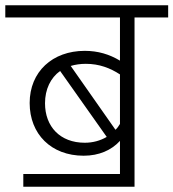

<svg xmlns="http://www.w3.org/2000/svg" viewBox="-40 -705 655 725"><path d="M595 -685H-20V-639H413V-476C373 -500 330 -513 280 -513C158 -513 72 -434 72 -316C72 -199 153 -117 276 -117C334 -117 381 -138 413 -173V-48H48V0H468V-639H595ZM396 -215 227 -456C244 -461 263 -464 284 -464C335 -464 376 -448 413 -424V-237C408 -229 403 -221 396 -215ZM130 -315C130 -368 151 -411 187 -437L363 -188C339 -174 311 -166 280 -166C187 -166 130 -227 130 -315Z"/></svg>

Font: FiraGO Light
Style: Regular
Weight: 300
Designer: bBox Type
Foundry: bBox Type GmbH
Version: Version 1.001;PS 001.001;hotconv 1.0.88;makeotf.lib2.5.64775